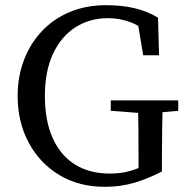

<svg xmlns="http://www.w3.org/2000/svg" viewBox="-20 -705 722 740"><path d="M537 -268 407 -278V-318H667V-278L557 -268ZM604 -88V-44Q552 -17 499 -1Q446 15 384 15Q284 15 208.5 -30.5Q133 -76 90.5 -155.5Q48 -235 48 -335Q48 -410 72.5 -474Q97 -538 142 -585.5Q187 -633 249.5 -659Q312 -685 388 -685Q450 -685 498.5 -673.5Q547 -662 589 -637L593 -492H532L507 -640L569 -620V-563Q529 -601 486.5 -618Q444 -635 396 -635Q326 -635 271 -600Q216 -565 184.5 -498Q153 -431 153 -335Q153 -240 183 -173Q213 -106 269 -71Q325 -36 403 -36Q446 -36 481 -46Q516 -56 559 -77L514 -30V-88Q514 -145 513.5 -203Q513 -261 511 -318H607Q606 -262 605 -204.5Q604 -147 604 -88Z"/></svg>

Font: Adobe Variable Font Prototype
Style: Regular
Weight: 389
Designer: Frank Grießhammer
Foundry: Adobe
Version: Version 1.004;hotconv 1.0.113;makeotfexe 2.5.65598